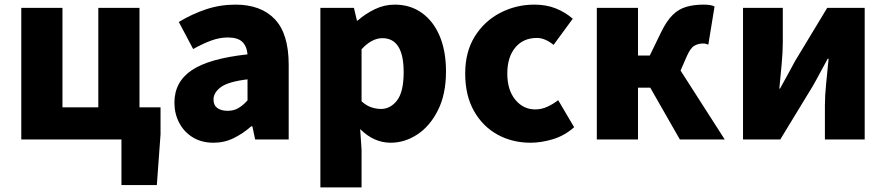

<svg xmlns="http://www.w3.org/2000/svg" viewBox="-20 -603 3830 830"><path d="M505 197V0H72V-569H250V-139H405V-569H583V-139H674V-22L658 197Z M903 14Q851 14 813 -9.5Q775 -33 754.5 -72.5Q734 -112 734 -159Q734 -249 809 -299.5Q884 -350 1050 -368Q1047 -403 1027.5 -422Q1008 -441 964 -441Q930 -441 894 -428Q858 -415 815 -391L753 -508Q809 -542 870 -562.5Q931 -583 998 -583Q1108 -583 1168 -520Q1228 -457 1228 -323V0H1083L1071 -57H1066Q1031 -26 990.5 -6Q950 14 903 14ZM964 -124Q991 -124 1011 -136Q1031 -148 1050 -169V-260Q967 -250 935 -226.5Q903 -203 903 -173Q903 -148 919.5 -136Q936 -124 964 -124Z M1365 207V-569H1510L1523 -514H1526Q1560 -544 1601 -563.5Q1642 -583 1686 -583Q1754 -583 1804 -547Q1854 -511 1881 -446.5Q1908 -382 1908 -294Q1908 -196 1873.5 -127Q1839 -58 1784.5 -22Q1730 14 1669 14Q1596 14 1537 -45L1543 44V207ZM1627 -132Q1668 -132 1696.5 -169Q1725 -206 1725 -291Q1725 -438 1633 -438Q1587 -438 1543 -390V-165Q1564 -146 1585.5 -139Q1607 -132 1627 -132Z M2274 14Q2194 14 2130 -21.5Q2066 -57 2028.5 -124Q1991 -191 1991 -285Q1991 -379 2032.5 -445.5Q2074 -512 2142.5 -547.5Q2211 -583 2290 -583Q2342 -583 2383 -566.5Q2424 -550 2456 -522L2373 -409Q2336 -439 2301 -439Q2242 -439 2207.5 -397.5Q2173 -356 2173 -285Q2173 -214 2207.5 -172Q2242 -130 2294 -130Q2321 -130 2346 -141.5Q2371 -153 2393 -170L2462 -53Q2420 -16 2369.5 -1Q2319 14 2274 14Z M2560 0V-569H2738V-363H2789L2838 -464Q2862 -513 2888 -538.5Q2914 -564 2947 -573.5Q2980 -583 3022 -583Q3035 -583 3047 -581.5Q3059 -580 3069 -575L3042 -410Q3037 -412 3031.5 -413.5Q3026 -415 3020 -415Q2999 -415 2982 -405.5Q2965 -396 2949 -360L2922 -298L3113 0H2919L2791 -224H2738V0Z M3192 0V-569H3364V-421Q3364 -379 3359 -325.5Q3354 -272 3349 -220H3352Q3366 -246 3385 -280Q3404 -314 3417 -339L3556 -569H3718V0H3546V-148Q3546 -190 3551.5 -243.5Q3557 -297 3562 -349H3558Q3544 -324 3525.5 -289Q3507 -254 3493 -230L3353 0Z"/></svg>

Font: Source Han Sans TC Heavy
Style: Regular
Weight: 900
Designer: Ryoko NISHIZUKA Ë•øÂ°öÊ∂ºÂ≠ê (kana, bopomofo & ideographs); Paul D. Hunt (Latin, Greek & Cyrillic); Sandoll Communicatio
Foundry: Adobe
Version: Version 2.004;hotconv 1.0.118;makeotfexe 2.5.65603